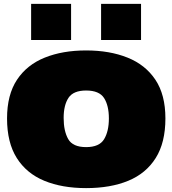

<svg xmlns="http://www.w3.org/2000/svg" viewBox="-20 -968 894 997"><path d="M427.2 8.8Q302.2 8.8 210 -29.3Q117.7 -67.4 67.1 -147.5Q16.6 -227.5 16.6 -353Q16.6 -476.1 68.4 -554Q120.1 -631.8 212.6 -668.9Q305.2 -706.1 427.2 -706.1Q549.3 -706.1 642.1 -668.9Q734.9 -631.8 786.9 -554Q838.9 -476.1 838.9 -353Q838.9 -227.5 788.6 -147.5Q738.3 -67.4 646 -29.3Q553.7 8.8 427.2 8.8ZM427.2 -204.1Q495.6 -204.1 520.5 -245.1Q545.4 -286.1 545.4 -353Q545.4 -419.9 520.3 -459Q495.1 -498 427.2 -498Q360.8 -498 335.7 -460Q310.5 -421.9 310.5 -355.5Q310.5 -287.6 334.2 -245.8Q357.9 -204.1 427.2 -204.1ZM504.9 -760.3V-947.8H712.4V-760.3ZM141.6 -760.3V-947.8H349.1V-760.3Z"/></svg>

Font: Holtwood One SC
Style: Regular
Weight: 400
Designer: Vernon Adams
Foundry: Vernon Adams
Version: Version 1.100; ttfautohint (v1.8.4.7-5d5b)